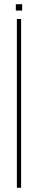

<svg xmlns="http://www.w3.org/2000/svg" viewBox="-20 -890 180 910"><path d="M60 0V-800H80V0ZM55 -840V-870H85V-840Z"/></svg>

Font: Big Shoulders Thin
Style: Regular
Weight: 100
Designer: Patric King
Foundry: XO Type Co
Version: Version 2.002